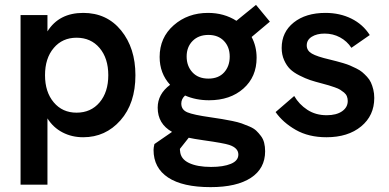

<svg xmlns="http://www.w3.org/2000/svg" viewBox="-20 -555 1600 789"><path d="M322 -502Q419 -502 477.8 -429.8Q536.5 -357.5 536.5 -246Q536.5 -130 475 -60.5Q413.5 9 322 9Q275 9 236.8 -11Q198.5 -31 175 -68.5V204H64.5V-493H175V-426Q222.5 -502 322 -502ZM165 -246Q165 -177 200.8 -134.5Q236.5 -92 294.5 -92Q353.5 -92 389.2 -134.2Q425 -176.5 425 -246Q425 -315.5 389.2 -357.8Q353.5 -400 294.5 -400Q236.5 -400 200.8 -357.8Q165 -315.5 165 -246Z M845.5 214Q730.5 214 670.8 174.5Q611 135 611 61Q611 52 614.5 37L687 -13Q628 -46 628 -112.5Q628 -168.5 679 -206.5Q636 -253.5 636 -321Q636 -400.5 693.8 -451.2Q751.5 -502 835 -502Q900.5 -502 951.5 -469.5L1032 -535L1089 -466L1014 -403Q1034.5 -364.5 1034.5 -317.5Q1034.5 -239 980.2 -191Q926 -143 839 -143Q785 -143 740.5 -162.5Q725 -148.5 725 -129.5Q725 -104 749.8 -93.5Q774.5 -83 845.5 -73Q874.5 -68.5 892.2 -65.8Q910 -63 934.2 -58Q958.5 -53 973.2 -47.8Q988 -42.5 1005.5 -35Q1023 -27.5 1033 -18Q1043 -8.5 1052.2 3.8Q1061.5 16 1065.5 31.8Q1069.5 47.5 1069.5 66.5Q1069.5 137.5 1011 175.8Q952.5 214 845.5 214ZM719.5 56.5Q719 61 720 65.5Q722 98 756.2 114.5Q790.5 131 847.5 131Q898 131 928.8 118.2Q959.5 105.5 959.5 80Q959.5 53 922 40.5Q899 33 817 21.5Q775 15.5 755.5 11ZM747 -323Q747 -283.5 770.8 -257.8Q794.5 -232 836.5 -232Q878 -232 901 -257.5Q924 -283 924 -322.5Q924 -362 900.2 -386.8Q876.5 -411.5 836.5 -411.5Q796 -411.5 771.5 -386.8Q747 -362 747 -323Z M1321.5 9Q1248.5 9 1195.5 -21.2Q1142.5 -51.5 1112.5 -94.5L1189 -160.5Q1209 -126 1243 -103.8Q1277 -81.5 1322.5 -81.5Q1362.5 -81.5 1385.8 -97.8Q1409 -114 1409 -140Q1409 -150.5 1405.5 -159.2Q1402 -168 1393.8 -174.8Q1385.5 -181.5 1378 -186.2Q1370.5 -191 1355.5 -196.2Q1340.5 -201.5 1331.2 -204.2Q1322 -207 1303 -212Q1274 -219.5 1254.5 -226Q1235 -232.5 1210.8 -244.8Q1186.5 -257 1172 -271.2Q1157.5 -285.5 1147.5 -308Q1137.5 -330.5 1137.5 -358Q1137.5 -423 1187 -462.5Q1236.5 -502 1317.5 -502Q1376.5 -502 1424 -478.5Q1471.5 -455 1499.5 -411L1424 -358.5Q1406 -386 1377.2 -401.5Q1348.5 -417 1314 -417Q1282 -417 1261.2 -404Q1240.5 -391 1240.5 -368.5Q1240.5 -347 1261.5 -334.8Q1282.5 -322.5 1334.5 -310.5Q1352.5 -306 1362.2 -303.5Q1372 -301 1389.8 -295.8Q1407.5 -290.5 1418 -286Q1428.5 -281.5 1443.8 -274Q1459 -266.5 1468.2 -258.8Q1477.5 -251 1488 -239.8Q1498.5 -228.5 1504.2 -216Q1510 -203.5 1514 -187.2Q1518 -171 1518 -152.5Q1518 -80 1464 -35.5Q1410 9 1321.5 9Z"/></svg>

Font: HK Grotesk SemiBold
Style: Regular
Weight: 600
Designer: Alfredo Marco Pradil
Foundry: Hanken Design Co.
Version: Version 3.001;FEAKit 1.0